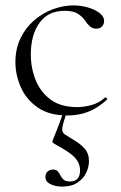

<svg xmlns="http://www.w3.org/2000/svg" viewBox="-20 -415 447 710"><path d="M230 12Q162 12 119.5 -17.5Q77 -47 57 -92.5Q37 -138 37 -185Q37 -235 56 -274Q75 -313 106.5 -340Q138 -367 176 -381Q214 -395 251 -395Q279 -395 305 -387.5Q331 -380 348 -367Q365 -354 365 -338Q365 -326 357.5 -317.5Q350 -309 336 -309Q322 -309 312 -318Q302 -327 296 -337Q284 -354 267.5 -364.5Q251 -375 219 -375Q158 -375 126 -330.5Q94 -286 94 -214Q94 -163 112 -118.5Q130 -74 167.5 -46.5Q205 -19 265 -19Q291 -19 318.5 -26.5Q346 -34 368 -54Q371 -56 374.5 -52Q378 -48 375 -46Q341 -15 306 -1.5Q271 12 230 12ZM226 2Q213 41 210.5 57.5Q208 74 219 81.5Q230 89 255 104Q276 116 292.5 134Q309 152 309 181Q309 202 299 223.5Q289 245 267 260Q245 275 210 275Q185 275 166.5 266Q148 257 148 239Q148 226 156.5 219Q165 212 176 212Q188 212 193.5 218.5Q199 225 203.5 234Q208 243 215.5 249.5Q223 256 239 256Q276 256 276 215Q276 189 257.5 168.5Q239 148 190 122Q175 114 174 110Q173 106 180 91Q187 74 191 63.5Q195 53 200 40Q205 27 214 1Z"/></svg>

Font: Cormorant Infant Light
Style: Regular
Weight: 300
Designer: Christian Thalmann (Catharsis Fonts)
Foundry: Catharsis Fonts
Version: Version 4.001